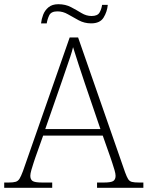

<svg xmlns="http://www.w3.org/2000/svg" viewBox="-23 -892 701 912"><path d="M-3 0V-25H18Q40 -25 51.5 -28.5Q63 -32 70 -43.5Q77 -55 86 -79L308 -714H348L571 -74Q579 -52 585.5 -41.5Q592 -31 603.5 -28Q615 -25 638 -25H658V0H438V-25H470Q505 -25 515.5 -32.5Q526 -40 526 -57Q526 -67 521 -84Q516 -101 510.5 -117.5Q505 -134 502 -143L465 -248H182L145 -144Q142 -135 136.5 -118.5Q131 -102 126 -84.5Q121 -67 121 -57Q121 -40 131.5 -32.5Q142 -25 178 -25H225V0ZM192 -279H454L380 -496Q366 -538 350 -586.5Q334 -635 324 -668Q320 -650 310.5 -621.5Q301 -593 290 -561.5Q279 -530 271 -506ZM410 -781Q378 -781 351 -795.5Q324 -810 300 -824Q276 -838 250 -838Q220 -838 211 -819.5Q202 -801 199 -781H172Q174 -801 182 -822Q190 -843 207.5 -857.5Q225 -872 254 -872Q288 -872 314.5 -858Q341 -844 364 -830Q387 -816 412 -816Q440 -816 449.5 -832Q459 -848 462 -869H489Q486 -836 469 -808.5Q452 -781 410 -781Z"/></svg>

Font: Noto Serif ExtraLight
Style: Regular
Weight: 200
Designer: Monotype Design Team
Foundry: Monotype Imaging Inc.
Version: Version 2.015; ttfautohint (v1.8.4.7-5d5b)